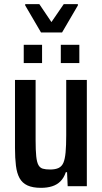

<svg xmlns="http://www.w3.org/2000/svg" viewBox="-20 -894 492 922"><path d="M177 8Q137 8 112 -3.5Q87 -15 74 -38.5Q61 -62 56.5 -98.5Q52 -135 52 -183V-510H151V-221Q151 -172 154 -143.5Q157 -115 164.5 -101.5Q172 -88 185.5 -84Q199 -80 221 -80Q246 -80 261.5 -87.5Q277 -95 284.5 -112.5Q292 -130 295 -162.5Q298 -195 298 -245V-510H397V0H305L302 -67H296Q287 -40 270.5 -23.5Q254 -7 230.5 0.5Q207 8 177 8ZM94 -591V-679H182V-591ZM272 -591V-679H361V-591ZM177 -738 101 -868V-874H169L227 -788L286 -874H354V-868L278 -738Z"/></svg>

Font: Saira Condensed SemiBold
Style: Regular
Weight: 600
Width: 3
Designer: Hector Gatti with collaboration of the Omnibus-Type team
Foundry: Omnibus-Type
Version: Version 1.100